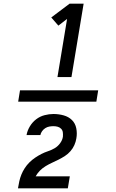

<svg xmlns="http://www.w3.org/2000/svg" viewBox="-20 -868 640 1056"><path d="M80 -309 90 -371H520L510 -309ZM296 -444 349 -764 301 -727 262 -772 363 -848H440L373 -444ZM79 168V167Q82 149 86 130Q90 111 97.5 92.5Q105 74 116 57Q127 40 141.5 25.5Q156 11 173 -0.5Q190 -12 207.5 -21Q225 -30 244.5 -36.5Q264 -43 281 -53Q298 -63 310.5 -80Q323 -97 326 -116V-117Q327 -129 325.5 -140.5Q324 -152 316 -160Q308 -168 297 -171Q286 -174 274 -174Q263 -174 251.5 -172Q240 -170 229.5 -163.5Q219 -157 211.5 -146.5Q204 -136 202 -125H126Q130 -149 144 -172.5Q158 -196 179 -212Q200 -228 225 -234.5Q250 -241 274 -241Q303 -241 330 -233.5Q357 -226 375.5 -208Q394 -190 399.5 -162.5Q405 -135 400 -107Q397 -88 389 -70Q381 -52 367.5 -36.5Q354 -21 337 -10Q320 1 302 10Q284 19 266.5 27Q249 35 231.5 45.5Q214 56 200 70Q186 84 176 102H364L353 168Z"/></svg>

Font: Iosevka Custom Medium
Style: Italic
Weight: 500
Italic angle: -9°
Designer: Belleve Invis
Foundry: Belleve Invis
Version: Version 27.0.1